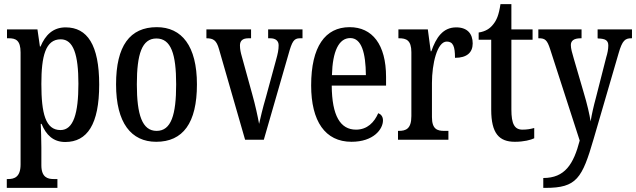

<svg xmlns="http://www.w3.org/2000/svg" viewBox="-20 -679 3091 933"><path d="M13 234H259V191H240C212 191 181 183 181 124V37C181 -8 179 -47 178 -77H182C204 -23 239 11 297 11C404 11 462 -75 462 -268C462 -461 404 -546 299 -546C237 -546 200 -508 177 -453H174L162 -536H14V-493H23C56 -493 80 -484 80 -424V120C80 182 49 191 20 191H13ZM274 -47C201 -47 181 -128 181 -271C181 -406 201 -488 275 -488C337 -488 361 -413 361 -272C361 -128 337 -47 274 -47Z M739 10C869 10 937 -81 937 -269C937 -456 863 -547 742 -547C611 -547 544 -456 544 -269C544 -81 618 10 739 10ZM741 -43C671 -43 645 -121 645 -269C645 -417 670 -492 740 -492C811 -492 836 -417 836 -269C836 -121 812 -43 741 -43Z M1044 -441 1171 0H1262L1382 -416C1399 -477 1408 -493 1437 -493H1450V-536H1283V-493H1293C1320 -493 1334 -480 1334 -459C1334 -437 1330 -418 1321 -386L1272 -206C1256 -152 1245 -103 1239 -77C1233 -111 1220 -171 1206 -220L1155 -405C1150 -422 1146 -440 1146 -458C1146 -479 1157 -493 1187 -493H1200V-536H983V-493C1017 -493 1032 -483 1044 -441Z M1688 10C1795 10 1841 -51 1841 -94C1841 -113 1831 -124 1818 -129C1799 -85 1765 -49 1710 -49C1634 -49 1593 -116 1592 -263H1856V-305C1856 -463 1789 -547 1679 -547C1560 -547 1492 -452 1492 -264C1492 -90 1560 10 1688 10ZM1758 -314H1593C1596 -429 1626 -494 1682 -494C1737 -494 1757 -422 1758 -314Z M1914 0H2159V-43H2139C2105 -43 2079 -51 2079 -110V-276C2079 -368 2104 -477 2151 -477C2182 -477 2191 -453 2191 -398C2249 -398 2277 -424 2277 -468C2277 -515 2251 -546 2197 -546C2132 -546 2099 -496 2076 -430H2073L2059 -536H1916V-493H1919C1954 -493 1979 -484 1979 -425V-115C1979 -52 1952 -43 1917 -43H1914Z M2482 10C2526 10 2559 1 2576 -7V-57C2558 -52 2541 -49 2519 -49C2480 -49 2465 -77 2465 -147V-486H2568V-536H2465V-659H2412C2404 -605 2393 -581 2377 -561C2361 -540 2339 -526 2306 -521V-486H2367V-146C2367 -30 2406 10 2482 10Z M2620 186V234H2631C2782 234 2809 188 2865 -5L2986 -420C3004 -483 3018 -493 3048 -493H3051V-536H2884V-493L2887 -492C2920 -491 2936 -484 2936 -458C2936 -440 2932 -420 2926 -401L2876 -205C2864 -161 2856 -125 2850 -89C2845 -122 2834 -171 2815 -234L2768 -395C2760 -422 2754 -443 2754 -460C2754 -479 2766 -493 2802 -493H2806V-536H2596V-493H2599C2629 -493 2639 -484 2653 -441L2797 4C2767 119 2725 186 2620 186Z"/></svg>

Font: Noto Serif Armenian ExtraCondensed Medium
Style: Regular
Weight: 500
Width: 2
Designer: Monotype Design Team
Foundry: Monotype Imaging Inc.
Version: Version 2.008